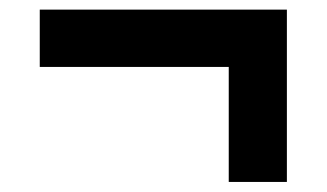

<svg xmlns="http://www.w3.org/2000/svg" viewBox="-20 -437 672 395"><path d="M450.6 -62.7V-299.3H61.8V-417.2H570.2V-62.7Z"/></svg>

Font: Atkinson Hyperlegible Mono ExtraLight
Style: Regular
Weight: 200
Monospace: yes
Designer: Elliott Scott, Megan Eiswerth, Linus Boman, Theodore Petrosky, Letters from Sweden
Foundry: Applied Design Works, Letters from Sweden
Version: Version 2.001